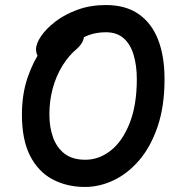

<svg xmlns="http://www.w3.org/2000/svg" viewBox="-20 -731 740 762"><path d="M317 11Q246 11 189 -19Q132 -49 99.5 -112.5Q67 -176 67 -276Q67 -356 89 -421.5Q111 -487 145 -534.5Q179 -582 214 -607.5Q249 -633 273 -633Q295 -633 304.5 -625Q314 -617 314 -595Q314 -578 307 -564.5Q300 -551 286 -538Q253 -511 228 -470.5Q203 -430 189.5 -381Q176 -332 176 -276Q176 -225 191 -184.5Q206 -144 237 -120.5Q268 -97 319 -97Q373 -97 419.5 -133.5Q466 -170 494.5 -242Q523 -314 523 -417Q523 -470 510.5 -512.5Q498 -555 471 -579Q444 -603 400 -603Q362 -603 330.5 -591Q299 -579 273 -557Q247 -535 223 -505Q215 -495 203 -488Q191 -481 174 -481Q153 -481 138 -497Q123 -513 123 -535Q123 -558 143 -587.5Q163 -617 200 -645.5Q237 -674 288 -692.5Q339 -711 400 -711Q479 -711 530.5 -675Q582 -639 607.5 -573.5Q633 -508 633 -417Q633 -309 605.5 -228.5Q578 -148 532.5 -95Q487 -42 431 -15.5Q375 11 317 11Z"/></svg>

Font: Shantell Sans Medium
Style: Regular
Weight: 500
Designer: Stephen Nixon, Anya Danilova, Shantell Martin
Foundry: Arrow Type
Version: Version 1.011;[c5ecc13dd]